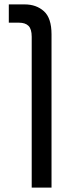

<svg xmlns="http://www.w3.org/2000/svg" viewBox="-20 -612 334 872"><path d="M124 240V-445Q124 -480 109.5 -494.5Q95 -509 66 -509H20V-592H92Q145 -592 179.5 -561Q214 -530 214 -456V240Z"/></svg>

Font: Noto Sans Living
Style: Regular
Weight: 400
Designer: Monotype Design Team
Foundry: Monotype Imaging Inc.
Version: Version 2.013; ttfautohint (v1.8.4.7-5d5b)